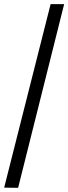

<svg xmlns="http://www.w3.org/2000/svg" viewBox="-20 -780 328 922"><path d="M0 121 223 -760H288L67 122Z"/></svg>

Font: Noto Serif NP Hmong SemiBold
Style: Regular
Weight: 600
Designer: Dalton Maag Ltd
Foundry: Dalton Maag Ltd
Version: Version 1.001; ttfautohint (v1.8.4.7-5d5b)